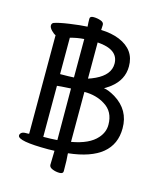

<svg xmlns="http://www.w3.org/2000/svg" viewBox="-131 -869 911 1091"><g transform="rotate(15 325.0 -323.5)"><path d="M189 -414.1Q234.9 -414.1 263.2 -416V-642.1Q221.2 -639.2 182.1 -627.9V-414.1ZM182.1 -44.9Q227.1 -44.9 264.2 -47.9L263.2 -351.1Q223.1 -349.1 182.1 -345.2ZM341.8 -430.2Q360.8 -436 383.8 -446.8Q465.8 -485.8 465.8 -550.8Q465.8 -634.8 341.8 -643.1ZM341.8 -58.1Q445.8 -76.2 490.2 -127Q522.5 -163.1 522 -207Q522 -284.2 462.9 -319.8Q412.1 -352.1 341.8 -352.1ZM345.2 113.8Q345.2 128.9 323.5 128.9Q301.8 128.9 282 120.8Q262.2 112.8 262.2 98.1L264.2 15.1Q249 16.1 227.1 16.1Q46.9 16.1 46.9 -17.1Q46.9 -25.9 54.9 -33Q63 -40 80.1 -40Q97.2 -40 100.1 -41V-621.1Q90.3 -624 75.2 -639.4Q60.1 -654.8 60.1 -667.5Q60.1 -680.2 70.8 -685.1Q96.7 -694.8 159.4 -703.9Q222.2 -712.9 263.2 -714.8Q261.2 -738.8 261.2 -761.2Q261.2 -776.4 283.2 -776.1Q305.2 -775.9 324.7 -769Q344.2 -762.2 344.2 -747.1L342.8 -716.8Q404.8 -714.8 451.2 -695.8Q549.3 -654.8 548.8 -557.1Q548.8 -478 480 -424.8Q450.2 -403.8 443.8 -400.9Q468.8 -398.9 511.2 -374Q605.5 -315.9 605 -208Q605 -20 341.8 8.8V14.2Q345.2 40.5 345.2 113.8Z"/></g></svg>

Font: LXGW WenKai Screen R
Style: Regular
Weight: 400
Designer: Fontworks Inc.
Version: Version 1.235;May 31, 2022